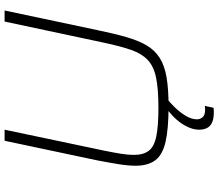

<svg xmlns="http://www.w3.org/2000/svg" viewBox="-76 -652 928 815"><g transform="rotate(-90 387.5 -244.0)"><path d="M344 8Q250 8 194.5 -4.5Q139 -17 115.5 -48Q92 -79 92 -132Q92 -163 98.5 -203.5Q105 -244 115 -296L198 -688H245L156 -265Q148 -226 143 -195Q138 -164 138 -140Q138 -99 155.5 -76Q173 -53 217 -44Q261 -35 337 -35Q418 -35 466 -45Q514 -55 541 -80.5Q568 -106 583.5 -150.5Q599 -195 614 -265L704 -688H751L668 -296Q653 -223 638 -171Q623 -119 602.5 -84.5Q582 -50 549.5 -29.5Q517 -9 467.5 -0.5Q418 8 344 8ZM317 200Q291 200 275 192.5Q259 185 252 171Q245 157 245 138Q245 102 272 62.5Q299 23 348 -10L378 0Q361 13 340 34.5Q319 56 304 80.5Q289 105 289 129Q289 142 298 152.5Q307 163 329 163Q332 163 335.5 163Q339 163 346 162L338 199Q332 200 327.5 200Q323 200 317 200Z"/></g></svg>

Font: Saira SemiExpanded ExtraLight
Style: Italic
Weight: 250
Width: 6
Italic angle: -12°
Designer: Hector Gatti with collaboration of the Omnibus-Type team
Foundry: Omnibus-Type
Version: Version 1.101